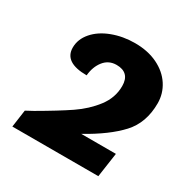

<svg xmlns="http://www.w3.org/2000/svg" viewBox="-109 -804 598 615"><g transform="rotate(30 190.0 -496.0)"><path d="M217 -372H345L332 -282H14L23 -346Q37 -354 49 -360Q118 -400 158.5 -427.5Q199 -455 226.5 -491Q254 -527 254 -570Q254 -595 241.5 -607.5Q229 -620 205 -620Q176 -620 158.5 -598Q141 -576 138 -543Q55 -543 55 -598Q55 -629 77.5 -655Q100 -681 138.5 -695.5Q177 -710 221 -710Q269 -710 305 -692.5Q341 -675 360.5 -645Q380 -615 380 -579Q380 -507 338 -461.5Q296 -416 217 -372Z"/></g></svg>

Font: Krub
Style: Bold Italic
Weight: 700
Italic angle: -8°
Designer: Ekaluck Peanpanawate
Foundry: Cadson Demak Co.,Ltd.
Version: Version 1.000; ttfautohint (v1.6)